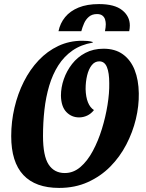

<svg xmlns="http://www.w3.org/2000/svg" viewBox="-20 -900 715 942"><path d="M270 22Q154 22 94.5 -41.5Q35 -105 35 -232Q35 -303 51 -371.5Q67 -440 97 -499.5Q127 -559 169.5 -604Q212 -649 266 -674.5Q320 -700 383 -700Q397 -700 409.5 -699Q422 -698 435 -694V-691Q377 -681 335.5 -652Q294 -623 266 -579Q238 -535 221.5 -479.5Q205 -424 198 -361.5Q191 -299 191 -233Q191 -135 218.5 -93Q246 -51 298 -51Q340 -51 374.5 -80.5Q409 -110 435.5 -159.5Q462 -209 480 -267.5Q498 -326 507.5 -385Q517 -444 516 -492Q516 -543 504.5 -571Q493 -599 467 -599Q445 -599 430 -580Q415 -561 407.5 -530Q400 -499 400 -463Q401 -424 411.5 -398Q422 -372 441 -360Q427 -342 408 -333Q389 -324 368 -324Q331 -324 305.5 -350.5Q280 -377 279 -431Q279 -471 293 -511.5Q307 -552 333.5 -586Q360 -620 399 -640.5Q438 -661 488 -661Q545 -661 583 -633.5Q621 -606 640.5 -557Q660 -508 661 -442Q662 -380 646.5 -315.5Q631 -251 599.5 -190.5Q568 -130 521 -82.5Q474 -35 411 -6.5Q348 22 270 22ZM267 -747Q275 -786 299.5 -816Q324 -846 365.5 -863Q407 -880 466 -880Q542 -880 579.5 -850Q617 -820 617 -775Q617 -762 614 -747H495Q497 -758 498 -765.5Q499 -773 499 -781Q499 -793 495.5 -804.5Q492 -816 482.5 -823.5Q473 -831 456 -831Q432 -831 416.5 -818Q401 -805 392.5 -785.5Q384 -766 379 -747Z"/></svg>

Font: Sansita Swashed Light SemiBold
Style: Regular
Weight: 600
Version: Version 1.003